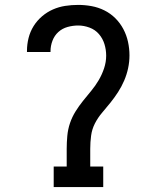

<svg xmlns="http://www.w3.org/2000/svg" viewBox="-20 -763 640 783"><path d="M199 0V-84H252V-156Q252 -182 254.5 -209Q257 -236 265.5 -261Q274 -286 288 -308.5Q302 -331 318.5 -351.5Q335 -372 352 -392.5Q369 -413 382.5 -436Q396 -459 404.5 -484.5Q413 -510 413 -536Q413 -560 406 -583Q399 -606 383.5 -624Q368 -642 345 -650.5Q322 -659 299 -659Q277 -659 255.5 -653Q234 -647 218 -632.5Q202 -618 194 -597Q186 -576 186 -554V-551H90V-556Q90 -582 96.5 -608Q103 -634 117 -656.5Q131 -679 151.5 -696.5Q172 -714 196 -724.5Q220 -735 246 -739Q272 -743 299 -743Q326 -743 353.5 -738Q381 -733 406 -720.5Q431 -708 450.5 -688.5Q470 -669 483 -644.5Q496 -620 502 -592.5Q508 -565 508 -537Q508 -511 502.5 -485Q497 -459 486.5 -434.5Q476 -410 461.5 -387.5Q447 -365 430.5 -344.5Q414 -324 396.5 -303.5Q379 -283 367 -259.5Q355 -236 351.5 -209.5Q348 -183 348 -156V-84H401V0Z"/></svg>

Font: Iosevka HT Medium Extended
Style: Regular
Weight: 500
Width: 7
Monospace: yes
Designer: Belleve Invis
Foundry: Belleve Invis
Version: Version 32.3.0; ttfautohint (v1.8.4)